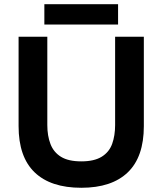

<svg xmlns="http://www.w3.org/2000/svg" viewBox="-20 -878 769 909"><path d="M661 -704V-281Q661 -135 585 -62Q509 11 365 11Q220 11 144 -62Q68 -135 68 -281V-704H204V-286Q204 -235 219 -196Q234 -157 269 -135.5Q304 -114 365 -114Q426 -114 461.5 -136Q497 -158 511 -197Q525 -236 525 -286V-704ZM539 -858V-762H190V-858Z"/></svg>

Font: Prodigy Sans SemiBold
Style: Regular
Weight: 600
Designer: Wei Huang
Foundry: Wei Huang
Version: Version 1.003; ttfautohint (v1.8.3)